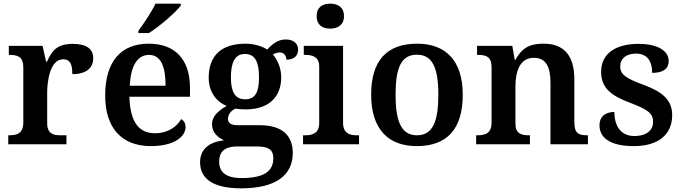

<svg xmlns="http://www.w3.org/2000/svg" viewBox="-20 -786 3724 1046"><path d="M25 0H342V-49H311C270 -49 237 -57 237 -116V-283C237 -341 252 -463 324 -463C362 -463 374 -437 374 -382C449 -382 488 -415 488 -469C488 -519 452 -547 376 -547C292 -547 262 -510 236 -450H231L212 -536H28V-487H31C75 -487 107 -478 107 -419V-121C107 -58 73 -49 28 -49H25Z M734 -619V-606H791C850 -642 940 -721 965 -756V-766H827C806 -721 763 -657 734 -619ZM802 10C931 10 991 -43 991 -94C991 -114 981 -130 967 -137C943 -95 894 -60 825 -60C737 -60 689 -120 685 -259H1015V-308C1015 -466 930 -548 791 -548C639 -548 553 -452 553 -265C553 -91 641 10 802 10ZM882 -319H687C692 -428 729 -487 792 -487C857 -487 882 -422 882 -319Z M1294 240C1485 240 1575 167 1575 47C1575 -45 1521 -104 1393 -104H1275C1238 -104 1222 -116 1222 -138C1222 -165 1241 -184 1262 -194C1275 -192 1303 -190 1318 -190C1451 -190 1512 -264 1512 -364C1512 -416 1492 -459 1467 -489C1476 -495 1490 -500 1504 -500C1526 -500 1540 -484 1540 -461C1588 -461 1604 -487 1604 -516C1604 -546 1582 -571 1537 -571C1495 -571 1465 -548 1436 -516C1410 -533 1366 -548 1318 -548C1182 -548 1117 -479 1117 -363C1117 -287 1157 -232 1215 -209C1166 -181 1135 -151 1135 -109C1135 -63 1169 -35 1201 -22C1122 -13 1070 25 1070 98C1070 190 1144 240 1294 240ZM1315 -245C1259 -245 1238 -288 1238 -364C1238 -443 1258 -492 1314 -492C1372 -492 1391 -445 1391 -365C1391 -287 1373 -245 1315 -245ZM1296 184C1210 184 1174 151 1174 95C1174 25 1225 12 1271 12H1380C1439 12 1469 27 1469 76C1469 144 1423 184 1296 184Z M1779 -630C1820 -630 1854 -650 1854 -698C1854 -747 1820 -766 1779 -766C1737 -766 1705 -747 1705 -698C1705 -650 1737 -630 1779 -630ZM1631 0H1936V-49H1924C1889 -49 1849 -57 1849 -116V-536H1635V-487H1644C1678 -487 1719 -479 1719 -424V-115C1719 -57 1678 -49 1644 -49H1631Z M2250 10C2415 10 2501 -82 2501 -270C2501 -457 2407 -548 2253 -548C2088 -548 2002 -457 2002 -270C2002 -82 2096 10 2250 10ZM2252 -49C2166 -49 2135 -125 2135 -270C2135 -415 2165 -488 2251 -488C2337 -488 2368 -415 2368 -270C2368 -125 2338 -49 2252 -49Z M2574 0H2867V-49H2863C2819 -49 2788 -57 2788 -115V-313C2788 -397 2812 -471 2888 -471C2955 -471 2979 -421 2979 -335V0H3183V-49H3179C3134 -49 3109 -58 3109 -120V-354C3109 -489 3047 -548 2943 -548C2880 -548 2829 -536 2789 -461H2784L2771 -536H2579V-487H2583C2627 -487 2658 -478 2658 -421V-119C2658 -58 2623 -49 2578 -49H2574Z M3433 10C3563 10 3642 -50 3642 -159C3642 -243 3586 -286 3491 -322C3390 -359 3359 -379 3359 -425C3359 -468 3393 -494 3445 -494C3504 -494 3533 -455 3533 -389C3595 -389 3623 -413 3623 -454C3623 -502 3574 -547 3459 -547C3336 -547 3255 -496 3255 -395C3255 -306 3309 -265 3415 -225C3511 -189 3538 -167 3538 -122C3538 -78 3505 -45 3435 -45C3364 -45 3327 -98 3327 -176C3296 -176 3246 -164 3246 -103C3246 -35 3305 10 3433 10Z"/></svg>

Font: Noto Serif Yezidi SemiBold
Style: Regular
Weight: 600
Designer: Dalton Maag Ltd
Foundry: Dalton Maag Ltd
Version: Version 1.001